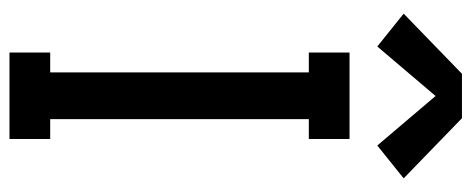

<svg xmlns="http://www.w3.org/2000/svg" viewBox="-322 -696 1018 415"><g transform="rotate(90 187.5 -489.0)"><path d="M94 0V-88H137V-647H94V-735H281V-647H238V-88H281V0ZM81 -795 10 -852 140 -978H236L366 -852L295 -795L188 -921Z"/></g></svg>

Font: Zed Sans Semibold
Style: Regular
Weight: 600
Designer: Belleve Invis
Foundry: Belleve Invis
Version: Version 1.0.0; ttfautohint (v1.8.4)